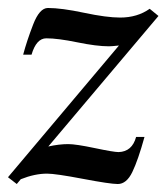

<svg xmlns="http://www.w3.org/2000/svg" viewBox="-21 -451 417 481"><path d="M277 -337Q259 -335 252 -335Q221 -335 172.5 -345Q124 -355 95 -355Q70 -355 58 -314H37Q46 -348 62 -389.5Q78 -431 99 -431Q133 -431 189.5 -419Q246 -407 280 -407Q323 -407 354 -429L376 -411L100 -84Q127 -90 150 -90Q169 -90 216.5 -80Q264 -70 276 -70Q310 -71 320 -108H341Q325 -50 310.5 -20Q296 10 274 10Q255 10 186.5 -3Q118 -16 97 -16Q66 -16 31 -2L21 10L-1 -7Z"/></svg>

Font: Unna
Style: Italic
Weight: 400
Italic angle: -8.05°
Designer: Jorge de Buen Unna
Foundry: Omnibus-Type
Version: Version 2.008